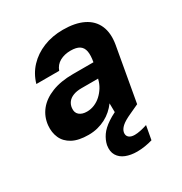

<svg xmlns="http://www.w3.org/2000/svg" viewBox="-171 -651 938 990"><g transform="rotate(-30 297.5 -156.0)"><path d="M188 12Q129 12 93 -7.5Q57 -27 42 -60.5Q27 -94 31 -135Q36 -184 65.5 -221Q95 -258 148 -279Q201 -300 274 -300H396Q403 -338 398.5 -362.5Q394 -387 376 -399Q358 -411 323 -411Q287 -411 259.5 -396Q232 -381 221 -350H85Q100 -403 136.5 -442Q173 -481 226 -502.5Q279 -524 343 -524Q415 -524 463 -500.5Q511 -477 531 -431.5Q551 -386 540 -321L483 0H363L362 -75Q348 -56 330 -40Q312 -24 290 -12.5Q268 -1 242.5 5.5Q217 12 188 12ZM241 -96Q264 -96 285.5 -105Q307 -114 324.5 -130Q342 -146 355 -167Q368 -188 374 -213L375 -215H275Q247 -215 226.5 -207Q206 -199 195 -184.5Q184 -170 182 -151Q179 -124 195.5 -110Q212 -96 241 -96ZM362 212Q324 212 295 200.5Q266 189 251.5 165Q237 141 243 105Q249 77 266.5 51.5Q284 26 320 2Q356 -22 416 -46L464 -65L483 0L429 25Q389 43 371.5 59Q354 75 351 92Q348 110 359.5 120.5Q371 131 394 131Q409 131 428.5 127Q448 123 469 116L454 198Q434 204 410 208Q386 212 362 212Z"/></g></svg>

Font: DM Sans 12pt ExtraBold
Style: Italic
Weight: 800
Italic angle: -10°
Version: Version 4.004;gftools[0.9.30]